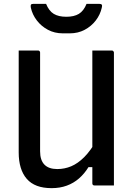

<svg xmlns="http://www.w3.org/2000/svg" viewBox="-20 -962 690 996"><path d="M571 0Q555 0 538 0Q521 0 504.5 0Q488 0 470 0Q468 0 466 -0.5Q464 -1 463 -2Q462 -3 461 -4Q460 -5 459.5 -7Q459 -9 459 -11Q459 -97 459 -183Q459 -269 459 -355.5Q459 -442 459 -528Q459 -614 459 -700Q477 -700 493.5 -700Q510 -700 527 -700Q544 -700 560 -700Q563 -700 565.5 -698.5Q568 -697 569.5 -694.5Q571 -692 571 -689Q571 -617 571 -543.5Q571 -470 571 -397Q571 -324 571 -251Q571 -178 571 -106Q571 -78 571 -51Q571 -24 571 0ZM248 14Q204 14 172 2Q140 -10 119 -34Q98 -58 87.5 -92.5Q77 -127 77 -171Q77 -236 77 -306Q77 -376 77 -451Q77 -526 77 -600Q77 -625 77 -650Q77 -675 77 -700Q102 -700 127 -700Q152 -700 177 -700Q181 -700 183 -698.5Q185 -697 186.5 -695Q188 -693 188 -689Q188 -604 188 -516.5Q188 -429 188 -343Q188 -257 188 -177Q188 -131 210.5 -108Q233 -85 277 -85Q315 -85 349.5 -99.5Q384 -114 417 -147Q450 -180 481 -235V-95H439Q418 -61 390 -36.5Q362 -12 326.5 1Q291 14 248 14ZM429 -942Q446 -942 462.5 -942Q479 -942 495 -942Q505 -942 508 -937.5Q511 -933 508 -922Q500 -886 477 -856Q454 -826 419.5 -807.5Q385 -789 342 -789H306Q263 -789 228.5 -807.5Q194 -826 171 -856Q148 -886 140 -922Q138 -933 140.5 -937.5Q143 -942 153 -942Q169 -942 185.5 -942Q202 -942 219 -942Q234 -905 259 -890Q284 -875 324 -875Q364 -875 389 -890Q414 -905 429 -942Z"/></svg>

Font: Recursive Medium
Style: Regular
Weight: 500
Version: Version 1.085